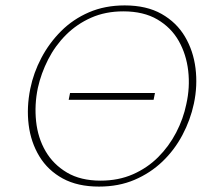

<svg xmlns="http://www.w3.org/2000/svg" viewBox="-20 -684 776 710"><path d="M346 6Q267 6 212 -24Q157 -54 125.5 -106Q94 -158 86 -222.5Q78 -287 92 -356Q104 -415 133 -470Q162 -525 206 -569Q250 -613 309 -638.5Q368 -664 441 -664Q522 -664 577.5 -632.5Q633 -601 664 -548.5Q695 -496 703 -431.5Q711 -367 697 -301Q684 -240 654.5 -184.5Q625 -129 580.5 -86.5Q536 -44 477.5 -19Q419 6 346 6ZM352 -16Q418 -16 471.5 -39.5Q525 -63 565 -103Q605 -143 631.5 -194Q658 -245 669 -299Q683 -361 676 -422Q669 -483 641 -532.5Q613 -582 562 -612Q511 -642 436 -642Q370 -642 317 -618.5Q264 -595 224 -555Q184 -515 158 -464Q132 -413 120 -359Q107 -297 113.5 -235.5Q120 -174 148.5 -125Q177 -76 227.5 -46Q278 -16 352 -16ZM234 -315 239 -340H553L548 -315Z"/></svg>

Font: Ysabeau Office Thin
Style: Italic
Weight: 250
Italic angle: -12°
Designer: Christian Thalmann (Catharsis Fonts)
Version: Version 2.001;gftools[0.9.30]; featfreeze: tnum,lnum,ss02